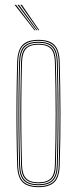

<svg xmlns="http://www.w3.org/2000/svg" viewBox="-20 -770 318 795"><path d="M139.2 5Q95.5 5 74.1 -15Q52.8 -35 51.2 -85Q49.2 -154.5 48.5 -223.4Q47.8 -292.2 48.4 -364.1Q49 -436 51.2 -514Q52.8 -563 73.4 -584Q94 -605 139.2 -605Q184.8 -605 205.2 -584Q225.8 -563 227.2 -514Q230 -410.8 230.4 -305.2Q230.8 -199.8 227.2 -85Q225.8 -35 204.4 -15Q183 5 139.2 5ZM139.2 1Q180.8 1 201.4 -18Q222 -37 223.2 -85.2Q226.8 -202 226.5 -305.8Q226.2 -409.5 223.2 -513.8Q222 -562.2 201.5 -581.6Q181 -601 139.2 -601Q97.8 -601 77.1 -581.6Q56.5 -562.2 55.2 -513.8Q53.2 -444.2 52.5 -375.2Q51.8 -306.2 52.4 -234.6Q53 -163 55.2 -85.2Q56.5 -37 77.1 -18Q97.8 1 139.2 1ZM139.2 -3Q97.8 -3 79.1 -22.1Q60.5 -41.2 59.2 -85.2Q57.2 -159 56.5 -229.2Q55.8 -299.5 56.5 -369.9Q57.2 -440.2 59.2 -513.8Q60.5 -558.5 79.1 -577.8Q97.8 -597 139.2 -597Q180.8 -597 199.4 -577.8Q218 -558.5 219.2 -513.8Q221.2 -444.2 222 -375.2Q222.8 -306.2 222.1 -234.5Q221.5 -162.8 219.2 -85.2Q218 -41.2 199.4 -22.1Q180.8 -3 139.2 -3ZM139.2 -7Q178.8 -7 196.4 -25.1Q214 -43.2 215.2 -85.5Q218.5 -196.2 218.5 -300Q218.5 -403.8 215.2 -513.5Q214 -556 196.4 -574.5Q178.8 -593 139.2 -593Q99.8 -593 82.1 -574.5Q64.5 -556 63.2 -513.5Q61.2 -443.8 60.5 -374.8Q59.8 -305.8 60.4 -234.4Q61 -163 63.2 -85.5Q64.5 -43.2 82.2 -25.1Q100 -7 139.2 -7ZM139.2 -11Q104 -11 86.2 -27.4Q68.5 -43.8 67.2 -85.5Q65.2 -159.5 64.5 -229.8Q63.8 -300 64.5 -370Q65.2 -440 67.2 -513.5Q68.5 -556 86.2 -572.5Q104 -589 139.2 -589Q174.5 -589 192.4 -572.5Q210.2 -556 211.2 -513.5Q214.2 -408.8 214.5 -305.5Q214.8 -202.2 211.2 -85.5Q210.2 -43.8 192.4 -27.4Q174.5 -11 139.2 -11ZM139.2 -15Q174.5 -15 190.4 -31.5Q206.2 -48 207.2 -85.8Q210.5 -197.2 210.5 -299.9Q210.5 -402.5 207.2 -513.5Q206.2 -551.8 190.4 -568.4Q174.5 -585 139.2 -585Q104 -585 88.2 -568.4Q72.5 -551.8 71.2 -513.5Q69.2 -439 68.5 -368.8Q67.8 -298.5 68.5 -228.8Q69.2 -159 71.2 -85.8Q72.5 -48 88.2 -31.5Q104 -15 139.2 -15ZM122.5 -645 40.5 -750H46.5L126.5 -645ZM130.5 -645 52.5 -750H58.5L134.5 -645ZM138.5 -645 64.5 -750H70.5L142.5 -645Z"/></svg>

Font: Big Shoulders Inline Thin
Style: Regular
Weight: 100
Designer: Patric King
Foundry: XO Type Co
Version: Version 2.002